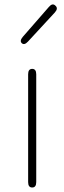

<svg xmlns="http://www.w3.org/2000/svg" viewBox="-20 -833 285 853"><path d="M123 0Q105 0 105 -24V-503Q105 -527 123 -527Q141 -527 141 -503V-24Q141 0 123 0ZM104 -648Q88 -631 77 -641Q66 -651 81 -669L197 -802Q213 -821 226 -808Q240 -796 224 -778Z"/></svg>

Font: Resource Han Rounded JP ExtraLight
Style: Regular
Weight: 250
Designer: Cyano Hao (round all glyphs); Ryoko NISHIZUKA 西塚涼子 (kana, bopomofo & ideographs); Paul D. Hunt (Latin, Greek & Cyrillic)
Foundry: Cyano Hao
Version: 0.990